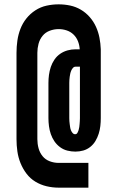

<svg xmlns="http://www.w3.org/2000/svg" viewBox="-20 -782 540 884"><path d="M387 82H250Q222 82 194.5 75.5Q167 69 143 54.5Q119 40 102 17.5Q85 -5 74.5 -31Q64 -57 60 -85Q56 -113 56 -141V-539Q56 -567 60 -595Q64 -623 74 -649Q84 -675 101.5 -697Q119 -719 143 -734.5Q167 -750 194.5 -756Q222 -762 250 -762Q277 -762 303 -756.5Q329 -751 352 -737.5Q375 -724 393 -703.5Q411 -683 422 -658.5Q433 -634 438 -608Q443 -582 444 -555V-238Q444 -220 442 -202Q440 -184 434.5 -166.5Q429 -149 419.5 -133Q410 -117 395.5 -105.5Q381 -94 363.5 -89Q346 -84 327 -84Q309 -84 290.5 -88.5Q272 -93 256.5 -104.5Q241 -116 230.5 -131.5Q220 -147 214 -164.5Q208 -182 205.5 -201Q203 -220 203 -238V-400Q203 -419 205.5 -437.5Q208 -456 214 -474Q220 -492 231 -508Q242 -524 257.5 -534.5Q273 -545 291 -550Q309 -555 328 -555H347Q346 -574 339 -592Q332 -610 318.5 -623Q305 -636 287 -642Q269 -648 250 -648Q229 -648 209 -640.5Q189 -633 176 -617Q163 -601 157.5 -580.5Q152 -560 152 -539V-141Q152 -120 157.5 -99.5Q163 -79 176 -63Q189 -47 209 -39.5Q229 -32 250 -32H387ZM326 -164Q333 -164 336.5 -170.5Q340 -177 342 -183.5Q344 -190 345 -197Q346 -204 346.5 -211Q347 -218 347.5 -225Q348 -232 348 -238V-475H328Q321 -475 316 -469.5Q311 -464 308 -457Q305 -450 303.5 -443Q302 -436 301 -429Q300 -422 299.5 -414.5Q299 -407 299 -400V-238Q299 -231 299.5 -224Q300 -217 301 -210Q302 -203 303 -196Q304 -189 306.5 -182.5Q309 -176 314 -170Q319 -164 326 -164Z"/></svg>

Font: Iosevka SS04 Heavy
Style: Regular
Weight: 900
Monospace: yes
Designer: Belleve Invis
Foundry: Belleve Invis
Version: Version 19.0.0; ttfautohint (v1.8.4)